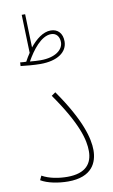

<svg xmlns="http://www.w3.org/2000/svg" viewBox="-94 -887 553 940"><g transform="rotate(-10 183.0 -416.5)"><path d="M133 -585C217 -585 268 -620 268 -674C268 -713 246 -738 210 -738C172 -738 136 -709 106 -672L101 -838H84L90 -648C81 -635 73 -621 66 -608C57 -608 47 -609 36 -610L35 -592C58 -589 104 -585 133 -585ZM209 -720C236 -720 250 -699 250 -673C250 -636 211 -603 137 -603C122 -603 104 -604 84 -606C113 -658 159 -720 209 -720ZM32 -25C65 -5 119 5 167 5C287 5 315 -65 315 -125C315 -183 290 -279 180 -436L160 -422C272 -262 292 -179 292 -124C292 -64 260 -18 167 -18C125 -18 77 -26 42 -46Z"/></g></svg>

Font: Noto Sans Arabic SemCond Thin
Style: Regular
Weight: 100
Width: 4
Designer: Monotype Design Team, Nadine Chahine, Nizar Qandah and Khaled Hosny
Foundry: Monotype Imaging Inc.
Version: Version 2.012